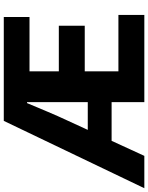

<svg xmlns="http://www.w3.org/2000/svg" viewBox="82 -879 783 1015"><g transform="rotate(-90 473.5 -371.5)"><path d="M-14 0 342 -743H891V-607H604V-452H845V-315H604V-137H902V0H441V-620H436Q413 -565 390 -510.5Q367 -456 344 -407L157 0ZM159 -173V-299H527V-173Z"/></g></svg>

Font: Noto Sans HK Thin ExtraBold
Style: Regular
Weight: 800
Version: Version 2.004-H2;hotconv 1.0.118;makeotfexe 2.5.65603